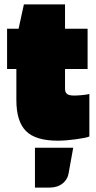

<svg xmlns="http://www.w3.org/2000/svg" viewBox="-20 -624 433 868"><path d="M54 -312H12V-494H64L88 -604H274V-494H376V-312H274V-222Q274 -206 283.5 -199Q293 -192 315 -192Q329 -192 350.5 -194Q372 -196 384 -199V-7Q371 -1 324 5.5Q277 12 241 12Q141 12 97.5 -31.5Q54 -75 54 -172ZM311 44 291 155Q287 186 263.5 205Q240 224 205 224H138V44Z"/></svg>

Font: Blinker Black
Style: Regular
Weight: 900
Designer: Juergen Huber
Foundry: supertype
Version: Version 1.017;hotconv 1.0.117;makeotfexe 2.5.65602